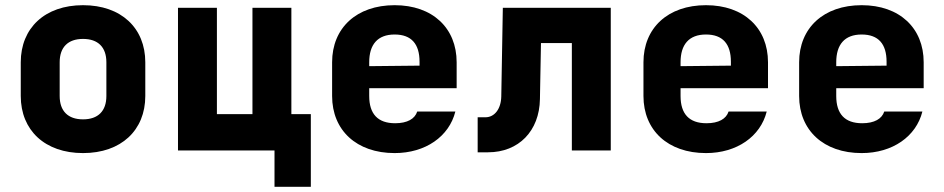

<svg xmlns="http://www.w3.org/2000/svg" viewBox="-20 -580 3640 740"><path d="M300 10C447 10 540 -78 540 -210V-340C540 -472 447 -560 300 -560C153 -560 60 -472 60 -340V-210C60 -78 153 10 300 10ZM300 -120C242 -120 210 -152 210 -210V-340C210 -398 242 -430 300 -430C358 -430 390 -398 390 -340V-210C390 -152 358 -120 300 -120Z M1178 140V-140H1103V-550H953V-140H816V-550H666V0H1038V140Z M1740 -340C1740 -472 1647 -560 1501 -560C1354 -560 1260 -472 1260 -340V-210C1260 -78 1354 10 1501 10C1620 10 1711 -54 1735 -150H1588C1579 -122 1550 -105 1503 -105C1436 -105 1403 -141 1403 -210V-240H1740ZM1403 -340C1403 -408 1435 -447 1501 -447C1566 -447 1597 -410 1597 -342V-327L1403 -325Z M1861 7C1979 7 2059 -75 2061 -198L2065 -414H2184V0H2334V-550H1918L1912 -208C1911 -160 1886 -128 1851 -128H1821V7Z M2940 -340C2940 -472 2847 -560 2701 -560C2554 -560 2460 -472 2460 -340V-210C2460 -78 2554 10 2701 10C2820 10 2911 -54 2935 -150H2788C2779 -122 2750 -105 2703 -105C2636 -105 2603 -141 2603 -210V-240H2940ZM2603 -340C2603 -408 2635 -447 2701 -447C2766 -447 2797 -410 2797 -342V-327L2603 -325Z M3540 -340C3540 -472 3447 -560 3301 -560C3154 -560 3060 -472 3060 -340V-210C3060 -78 3154 10 3301 10C3420 10 3511 -54 3535 -150H3388C3379 -122 3350 -105 3303 -105C3236 -105 3203 -141 3203 -210V-240H3540ZM3203 -340C3203 -408 3235 -447 3301 -447C3366 -447 3397 -410 3397 -342V-327L3203 -325Z"/></svg>

Font: Tekne LDO ExtraBold
Style: Regular
Weight: 800
Monospace: yes
Designer: Alessio Laiso, Mario Rullo, Paolo Rosset
Foundry: Alessio Laiso
Version: Version 1.000;hotconv 1.0.109;makeotfexe 2.5.65596